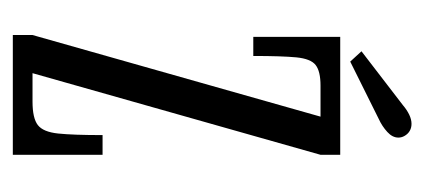

<svg xmlns="http://www.w3.org/2000/svg" viewBox="-206 -472 678 307"><g transform="rotate(90 133.5 -319.0)"><path d="M36.5 0V-31.5L167 -492H117.5Q94.5 -492 84.5 -484.2Q74.5 -476.5 72.2 -453.2Q70 -430 70 -384.5H39.5V-523.5H228V-492L97.5 -31.5H143Q169.5 -31.5 180.5 -40Q191.5 -48.5 194 -72.5Q196.5 -96.5 196.5 -143.5H228V0ZM79 -539.5 62.5 -557.5 149 -624Q156 -630 163.8 -633.8Q171.5 -637.5 178.5 -637.5Q185 -637.5 190 -634.5Q195 -631.5 198 -626Q200.5 -621.5 200.5 -616.5Q200.5 -607 191.5 -598.8Q182.5 -590.5 170.5 -585Z"/></g></svg>

Font: Imbue Light
Style: Regular
Weight: 300
Designer: Tyler Finck
Foundry: Etcetera Type Company
Version: Version 1.102